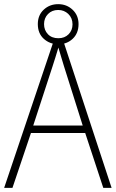

<svg xmlns="http://www.w3.org/2000/svg" viewBox="-20 -904 557 924"><path d="M477 0 390 -264H129L40 0H0L241 -715H282L517 0ZM288 -585Q282 -605 275 -628Q268 -651 261 -675Q254 -652 247 -629Q240 -606 233 -585L140 -300H378ZM261 -691Q220 -691 191 -717Q162 -743 162 -788Q162 -831 190.5 -857.5Q219 -884 260 -884Q301 -884 329.5 -857Q358 -830 358 -788Q358 -744 330 -717.5Q302 -691 261 -691ZM261 -720Q291 -720 310 -739Q329 -758 329 -787Q329 -817 309 -836.5Q289 -856 260 -856Q230 -856 211 -836.5Q192 -817 192 -788Q192 -759 210.5 -739.5Q229 -720 261 -720Z"/></svg>

Font: Noto Sans Sinhala UI SemiCondensed ExtraLight
Style: Regular
Weight: 200
Width: 4
Designer: Jelle Bosma - Monotype Design Team
Foundry: Monotype Imaging Inc.
Version: Version 2.006; ttfautohint (v1.8.4.7-5d5b)